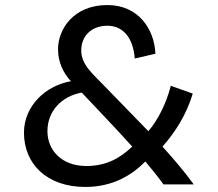

<svg xmlns="http://www.w3.org/2000/svg" viewBox="-20 -731 866 761"><path d="M628 0H748C712 -50 669 -100 624 -150C675 -207 720 -279 744 -360L657 -391C639 -321 606 -255 568 -211C512 -269 454 -328 397 -387C348 -438 302 -474 302 -531C302 -590 344 -629 406 -629C466 -629 508 -583 514 -499L596 -518C592 -616 528 -711 406 -711C270 -711 210 -614 210 -536C210 -484 231 -442 261 -409C162 -392 75 -312 75 -205C75 -82 165 10 318 10C425 10 501 -35 556 -91C584 -58 608 -28 628 0ZM168 -211C168 -289 222 -349 304 -364C370 -294 442 -219 504 -150C457 -105 402 -73 322 -73C223 -73 168 -137 168 -211Z"/></svg>

Font: Gully
Style: Regular
Weight: 400
Designer: jaikishan Patel
Foundry: MagicType
Version: Version 1.000;Glyphs 3.2 (3242)